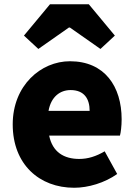

<svg xmlns="http://www.w3.org/2000/svg" viewBox="-20 -872 636 906"><path d="M330 14C396 14 474 -9 533 -51L474 -158C433 -134 395 -122 354 -122C282 -122 228 -154 212 -232H546C550 -246 554 -277 554 -309C554 -464 474 -583 310 -583C173 -583 40 -469 40 -285C40 -96 166 14 330 14ZM209 -349C221 -416 264 -447 313 -447C378 -447 403 -405 403 -349ZM93 -704 161 -641 305 -742H310L454 -641L522 -704L399 -852H216Z"/></svg>

Font: Noto Sans CJK TC Black
Style: Regular
Weight: 900
Designer: Ryoko NISHIZUKA 西塚涼子 (kana, bopomofo & ideographs); Paul D. Hunt (Latin, Greek & Cyrillic); Sandoll Communications 산돌커뮤니
Foundry: Adobe
Version: Version 2.004;hotconv 1.0.118;makeotfexe 2.5.65603